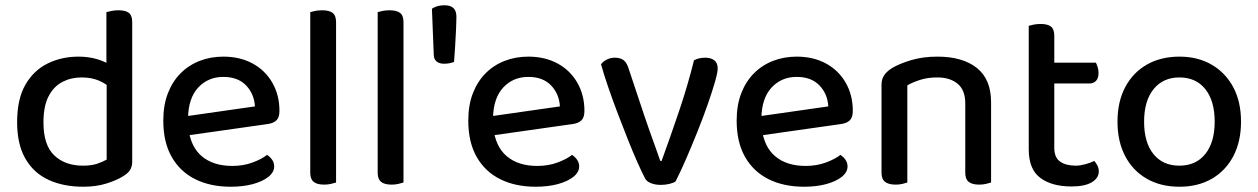

<svg xmlns="http://www.w3.org/2000/svg" viewBox="-20 -695 4778 729"><path d="M385 -89V-416L482 -417V-82Q482 -62 473.5 -49Q465 -36 446 -25Q424 -11 385 1.5Q346 14 296 14Q221 14 164.5 -12Q108 -38 76.5 -92.5Q45 -147 45 -231Q45 -319 76.5 -373.5Q108 -428 161 -454Q214 -480 278 -480Q317 -480 350 -470Q383 -460 402 -445V-358Q385 -376 356.5 -388.5Q328 -401 290 -401Q250 -401 217 -384Q184 -367 164.5 -329.5Q145 -292 145 -230Q145 -144 186 -105Q227 -66 295 -66Q327 -66 348 -73Q369 -80 385 -89ZM482 -395 384 -394V-649Q391 -651 403.5 -653.5Q416 -656 429 -656Q457 -656 469.5 -646Q482 -636 482 -611Z M665 -177 661 -250 948 -291Q945 -339 914 -371Q883 -403 828 -403Q770 -403 732.5 -362.5Q695 -322 694 -246L695 -211Q703 -138 746.5 -101.5Q790 -65 862 -65Q904 -65 939 -78Q974 -91 994 -107Q1006 -99 1013.5 -88Q1021 -77 1021 -63Q1021 -41 999 -23.5Q977 -6 940 4Q903 14 856 14Q779 14 721.5 -14.5Q664 -43 632 -99Q600 -155 600 -237Q600 -296 617.5 -341Q635 -386 666 -417Q697 -448 738.5 -464Q780 -480 828 -480Q891 -480 939 -454Q987 -428 1014 -381Q1041 -334 1041 -274Q1041 -249 1029.5 -238Q1018 -227 996 -224Z M1158 -264 1256 -254V-2Q1250 0 1237.5 3Q1225 6 1211 6Q1184 6 1171 -4.5Q1158 -15 1158 -39ZM1256 -206 1158 -215V-649Q1164 -651 1176.5 -653.5Q1189 -656 1203 -656Q1230 -656 1243 -646Q1256 -636 1256 -611Z M1414 -264 1512 -254V-2Q1506 0 1493.5 3Q1481 6 1467 6Q1440 6 1427 -4.5Q1414 -15 1414 -39ZM1512 -206 1414 -215V-649Q1420 -651 1432.5 -653.5Q1445 -656 1459 -656Q1486 -656 1499 -646Q1512 -636 1512 -611Z M1704 -460Q1697 -457 1687 -455Q1677 -453 1666 -453Q1649 -453 1638.5 -461Q1628 -469 1627 -485L1620 -662Q1629 -668 1640.5 -671.5Q1652 -675 1668 -675Q1690 -675 1701.5 -664.5Q1713 -654 1713 -630Q1713 -614 1711.5 -582.5Q1710 -551 1708 -517.5Q1706 -484 1704 -460Z M1823 -177 1819 -250 2106 -291Q2103 -339 2072 -371Q2041 -403 1986 -403Q1928 -403 1890.5 -362.5Q1853 -322 1852 -246L1853 -211Q1861 -138 1904.5 -101.5Q1948 -65 2020 -65Q2062 -65 2097 -78Q2132 -91 2152 -107Q2164 -99 2171.5 -88Q2179 -77 2179 -63Q2179 -41 2157 -23.5Q2135 -6 2098 4Q2061 14 2014 14Q1937 14 1879.5 -14.5Q1822 -43 1790 -99Q1758 -155 1758 -237Q1758 -296 1775.5 -341Q1793 -386 1824 -417Q1855 -448 1896.5 -464Q1938 -480 1986 -480Q2049 -480 2097 -454Q2145 -428 2172 -381Q2199 -334 2199 -274Q2199 -249 2187.5 -238Q2176 -227 2154 -224Z M2658 -476Q2679 -476 2692 -466Q2705 -456 2705 -435Q2705 -420 2694.5 -383.5Q2684 -347 2666.5 -297Q2649 -247 2627.5 -193.5Q2606 -140 2584.5 -90.5Q2563 -41 2545 -6Q2538 -1 2522.5 3Q2507 7 2489 7Q2468 7 2451.5 0.5Q2435 -6 2429 -18Q2418 -39 2401 -77Q2384 -115 2364.5 -164Q2345 -213 2325 -265.5Q2305 -318 2288.5 -366.5Q2272 -415 2262 -451Q2270 -462 2284.5 -469Q2299 -476 2314 -476Q2336 -476 2348.5 -466Q2361 -456 2368 -431L2426 -257Q2434 -233 2445.5 -200.5Q2457 -168 2468.5 -136.5Q2480 -105 2487 -84H2492Q2527 -180 2559.5 -276.5Q2592 -373 2615 -466Q2633 -476 2658 -476Z M2842 -177 2838 -250 3125 -291Q3122 -339 3091 -371Q3060 -403 3005 -403Q2947 -403 2909.5 -362.5Q2872 -322 2871 -246L2872 -211Q2880 -138 2923.5 -101.5Q2967 -65 3039 -65Q3081 -65 3116 -78Q3151 -91 3171 -107Q3183 -99 3190.5 -88Q3198 -77 3198 -63Q3198 -41 3176 -23.5Q3154 -6 3117 4Q3080 14 3033 14Q2956 14 2898.5 -14.5Q2841 -43 2809 -99Q2777 -155 2777 -237Q2777 -296 2794.5 -341Q2812 -386 2843 -417Q2874 -448 2915.5 -464Q2957 -480 3005 -480Q3068 -480 3116 -454Q3164 -428 3191 -381Q3218 -334 3218 -274Q3218 -249 3206.5 -238Q3195 -227 3173 -224Z M3743 -307V-207H3645V-302Q3645 -353 3616 -377Q3587 -401 3539 -401Q3503 -401 3474.5 -392Q3446 -383 3425 -371V-207H3327V-372Q3327 -394 3336.5 -408.5Q3346 -423 3366 -436Q3394 -453 3439 -466.5Q3484 -480 3539 -480Q3635 -480 3689 -437Q3743 -394 3743 -307ZM3327 -259H3425V-2Q3419 0 3407 3Q3395 6 3381 6Q3354 6 3340.5 -4.5Q3327 -15 3327 -39ZM3645 -259H3743V-2Q3737 0 3724.5 3Q3712 6 3698 6Q3671 6 3658 -4.5Q3645 -15 3645 -39Z M3886 -264H3983V-134Q3983 -97 4005 -81.5Q4027 -66 4065 -66Q4081 -66 4101 -71.5Q4121 -77 4135 -84Q4141 -77 4146.5 -67Q4152 -57 4152 -44Q4152 -19 4125.5 -3Q4099 13 4048 13Q3974 13 3930 -19.5Q3886 -52 3886 -128ZM3940 -378V-457H4141Q4144 -451 4147.5 -440.5Q4151 -430 4151 -418Q4151 -398 4141.5 -388Q4132 -378 4116 -378ZM3983 -235H3886V-597Q3892 -599 3904.5 -601.5Q3917 -604 3931 -604Q3958 -604 3970.5 -594Q3983 -584 3983 -559Z M4692 -233Q4692 -158 4663 -102.5Q4634 -47 4581.5 -16.5Q4529 14 4458 14Q4387 14 4334 -16.5Q4281 -47 4252 -102.5Q4223 -158 4223 -233Q4223 -309 4252.5 -364.5Q4282 -420 4335 -450Q4388 -480 4458 -480Q4528 -480 4580.5 -449.5Q4633 -419 4662.5 -364Q4692 -309 4692 -233ZM4458 -401Q4396 -401 4360 -356.5Q4324 -312 4324 -233Q4324 -154 4359.5 -110Q4395 -66 4458 -66Q4521 -66 4556.5 -110.5Q4592 -155 4592 -233Q4592 -312 4556.5 -356.5Q4521 -401 4458 -401Z"/></svg>

Font: Baloo Tamma 2 Medium
Style: Regular
Weight: 500
Designer: Divya Kowshik, Shuchita Grover and Ek Type
Foundry: Ek Type
Version: Version 1.700